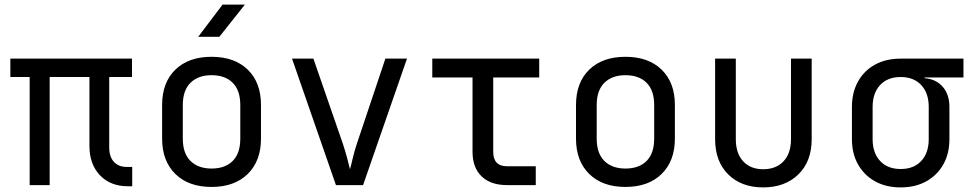

<svg xmlns="http://www.w3.org/2000/svg" viewBox="-20 -805 4240 835"><path d="M536 5Q460 5 414.5 -43Q369 -91 369 -170V-470H196V0H109V-470H25V-550H554V-470H455V-164Q455 -123 475.5 -101Q496 -79 531 -79H555V5Z M900 8Q800 8 742.5 -48.5Q685 -105 685 -202V-348Q685 -446 742.5 -502Q800 -558 900 -558Q1000 -558 1057.5 -502Q1115 -446 1115 -349V-202Q1115 -105 1057.5 -48.5Q1000 8 900 8ZM900 -72Q959 -72 992 -105Q1025 -138 1025 -202V-348Q1025 -412 992 -445Q959 -478 900 -478Q842 -478 808.5 -445Q775 -412 775 -348V-202Q775 -138 808.5 -105Q842 -72 900 -72ZM842 -645 948 -785H1045L934 -645Z M1441 0 1250 -550H1343L1471 -180Q1482 -147 1490 -116.5Q1498 -86 1502 -69Q1507 -86 1514 -116.5Q1521 -147 1532 -180L1656 -550H1750L1559 0Z M2185 0Q2114 0 2074.5 -38Q2035 -76 2035 -145V-468H1860V-550H2325V-468H2125V-145Q2125 -82 2185 -82H2310V0Z M2700 8Q2600 8 2542.5 -48.5Q2485 -105 2485 -202V-348Q2485 -446 2542.5 -502Q2600 -558 2700 -558Q2800 -558 2857.5 -502Q2915 -446 2915 -349V-202Q2915 -105 2857.5 -48.5Q2800 8 2700 8ZM2700 -72Q2759 -72 2792 -105Q2825 -138 2825 -202V-348Q2825 -412 2792 -445Q2759 -478 2700 -478Q2642 -478 2608.5 -445Q2575 -412 2575 -348V-202Q2575 -138 2608.5 -105Q2642 -72 2700 -72Z M3299 10Q3204 10 3147 -46.5Q3090 -103 3090 -200V-550H3180V-200Q3180 -138 3212 -103.5Q3244 -69 3299 -69Q3355 -69 3387.5 -103.5Q3420 -138 3420 -200V-550H3510V-200Q3510 -103 3452 -46.5Q3394 10 3299 10Z M3897 10Q3833 10 3785.5 -16.5Q3738 -43 3711.5 -90Q3685 -137 3685 -200V-340Q3685 -403 3711.5 -450.5Q3738 -498 3785.5 -524Q3833 -550 3897 -550H4170V-468H4001V-465Q4051 -461 4080 -427.5Q4109 -394 4109 -340V-200Q4109 -137 4082.5 -90Q4056 -43 4008.5 -16.5Q3961 10 3897 10ZM3897 -70Q3954 -70 3986.5 -105Q4019 -140 4019 -200V-340Q4019 -400 3986.5 -435Q3954 -470 3897 -470Q3840 -470 3807.5 -435Q3775 -400 3775 -340V-200Q3775 -140 3807.5 -105Q3840 -70 3897 -70Z"/></svg>

Font: NKDuy Mono
Style: Regular
Weight: 400
Monospace: yes
Designer: NKDuy
Foundry: NKDuy
Version: Version 2.251; ttfautohint (v1.8.4.7-5d5b)